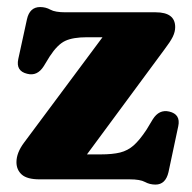

<svg xmlns="http://www.w3.org/2000/svg" viewBox="-20 -496 530 531"><path d="M435 -359.5 220.5 -69H258.5Q291 -69 312.2 -74.2Q333.5 -79.5 350 -94.2Q366.5 -109 385 -137L402.5 -166Q420 -194 448 -187.5Q480 -180 473 -147L446 -20Q438 14.5 410 14.5Q394 14.5 380.8 7.2Q367.5 0 338.5 0H89.5Q55 0 40.2 -13.2Q25.5 -26.5 25.5 -47.5Q25.5 -73.5 46.5 -101.5L263.5 -393H220.5Q182 -393 160.5 -383Q139 -373 117.5 -340L101 -313Q83 -284.5 55 -292Q23.5 -299.5 30.5 -332.5L54.5 -442.5Q62 -476.5 91 -476.5Q106.5 -476.5 119.5 -469.2Q132.5 -462 161 -462H410.5Q464.5 -462 464.5 -421Q464.5 -408 457.8 -394.2Q451 -380.5 435 -359.5Z"/></svg>

Font: Fraunces 72pt SuperSoft
Style: Bold
Weight: 700
Version: Version 1.000;[0bf87f6ff]